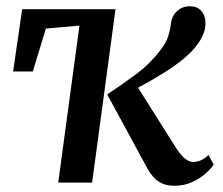

<svg xmlns="http://www.w3.org/2000/svg" viewBox="-20 -585 714 615"><path d="M275 0H166.5L234.5 -503L127 -493.5L85 -356H22L51 -555.5H350ZM538.5 10Q514.5 10 498 2Q481.5 -6 470.5 -18.8Q459.5 -31.5 451.5 -46.5L323.5 -282.5Q372 -315 415.5 -347Q459 -379 491.5 -421.5Q512 -447 518.5 -467.8Q525 -488.5 527 -506.5Q529.5 -527.5 538.8 -540.2Q548 -553 561 -559Q574 -565 587.5 -565Q611.5 -565 624.5 -550.5Q637.5 -536 638 -515Q639 -496 632.2 -478.5Q625.5 -461 614.5 -445.5Q596.5 -420 567.8 -396.5Q539 -373 507 -353Q475 -333 446.2 -317.2Q417.5 -301.5 399.5 -291.5L406.5 -329L544 -111Q553 -97 562.2 -86.8Q571.5 -76.5 581.2 -71.2Q591 -66 599 -66Q608.5 -66 621 -70.5Q633.5 -75 648 -88.5L664.5 -57.5Q656 -45 638.5 -29.2Q621 -13.5 595.5 -1.8Q570 10 538.5 10Z"/></svg>

Font: Merriweather Medium
Style: Italic
Weight: 500
Italic angle: -7.8°
Version: Version 2.101